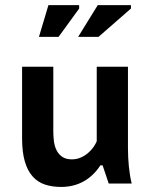

<svg xmlns="http://www.w3.org/2000/svg" viewBox="-20 -718 596 751"><path d="M66.4 0ZM188.5 -457V-203.6Q188.5 -185.1 190.9 -165.5Q193.4 -146 201.2 -130.4Q209 -114.7 223.4 -104.7Q237.8 -94.7 261.2 -94.7Q280.3 -94.7 296.6 -102.1Q313 -109.4 325.4 -120.4Q337.9 -131.3 346.2 -143.6Q354.5 -155.8 358.4 -165.5V-457H480.5V-139.2Q480.5 -102.5 484.1 -66.2Q487.8 -29.8 495.1 0H405.3L381.3 -71.3H372.6Q346.2 -30.3 307.1 -8.5Q268.1 13.2 219.2 13.2Q183.6 13.2 155.3 3.7Q127 -5.9 107.2 -28.3Q87.4 -50.8 76.9 -87.2Q66.4 -123.5 66.4 -177.2V-457ZM169.4 -697.8H289.6V-684.6L209 -573.7H132.3ZM362.3 -697.8H492.2V-684.6L365.2 -573.7H285.6Z"/></svg>

Font: PT Astra Sans
Style: Bold
Weight: 700
Designer: A.Korolkova, I. Chaeva
Foundry: ParaType Ltd
Version: Version 1.001; ttfautohint (v1.6)